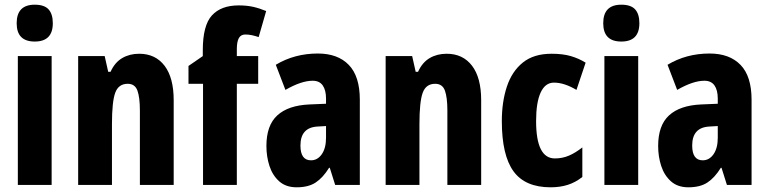

<svg xmlns="http://www.w3.org/2000/svg" viewBox="-20 -788 3276 818"><path d="M128 -768Q169 -768 187 -748Q205 -728 205 -689Q205 -611 128 -611Q51 -611 51 -689Q51 -768 128 -768ZM200 -549V0H56V-549Z M573 -559Q642 -559 681 -508Q720 -457 720 -361V0H576V-317Q576 -373 565.5 -402Q555 -431 524 -431Q485 -431 471 -393Q457 -355 457 -259V0H313V-549H426L441 -482H451Q469 -522 500.5 -540.5Q532 -559 573 -559Z M1080 -431H989V0H845V-431H783V-507L844 -549V-574Q844 -680 883 -722.5Q922 -765 997 -765Q1031 -765 1058 -759Q1085 -753 1114 -741L1082 -630Q1067 -635 1053.5 -638Q1040 -641 1025 -641Q1006 -641 997.5 -625.5Q989 -610 989 -579V-549H1080Z M1334 -560Q1419 -560 1466 -511.5Q1513 -463 1513 -363V0H1408L1385 -73H1382Q1356 -31 1325 -10.5Q1294 10 1244 10Q1198 10 1169.5 -15.5Q1141 -41 1128 -81Q1115 -121 1115 -166Q1115 -254 1161.5 -296.5Q1208 -339 1298 -343L1369 -346V-368Q1369 -404 1355 -424Q1341 -444 1312 -444Q1264 -444 1196 -405L1155 -512Q1235 -560 1334 -560ZM1335 -249Q1260 -246 1260 -168Q1260 -105 1305 -105Q1333 -105 1351 -131Q1369 -157 1369 -201V-251Z M1883 -559Q1952 -559 1991 -508Q2030 -457 2030 -361V0H1886V-317Q1886 -373 1875.5 -402Q1865 -431 1834 -431Q1795 -431 1781 -393Q1767 -355 1767 -259V0H1623V-549H1736L1751 -482H1761Q1779 -522 1810.5 -540.5Q1842 -559 1883 -559Z M2326 10Q2217 10 2167.5 -58.5Q2118 -127 2118 -272Q2118 -354 2139.5 -419Q2161 -484 2207.5 -521.5Q2254 -559 2330 -559Q2378 -559 2412 -549Q2446 -539 2475 -521L2436 -405Q2384 -436 2340 -436Q2303 -436 2283.5 -394Q2264 -352 2264 -272Q2264 -113 2344 -113Q2376 -113 2404 -125Q2432 -137 2461 -160V-34Q2432 -11 2399 -0.5Q2366 10 2326 10Z M2627 -768Q2668 -768 2686 -748Q2704 -728 2704 -689Q2704 -611 2627 -611Q2550 -611 2550 -689Q2550 -768 2627 -768ZM2699 -549V0H2555V-549Z M3003 -560Q3088 -560 3135 -511.5Q3182 -463 3182 -363V0H3077L3054 -73H3051Q3025 -31 2994 -10.5Q2963 10 2913 10Q2867 10 2838.5 -15.5Q2810 -41 2797 -81Q2784 -121 2784 -166Q2784 -254 2830.5 -296.5Q2877 -339 2967 -343L3038 -346V-368Q3038 -404 3024 -424Q3010 -444 2981 -444Q2933 -444 2865 -405L2824 -512Q2904 -560 3003 -560ZM3004 -249Q2929 -246 2929 -168Q2929 -105 2974 -105Q3002 -105 3020 -131Q3038 -157 3038 -201V-251Z"/></svg>

Font: Noto Sans Telugu ExtraCondensed ExtraBold
Style: Regular
Weight: 800
Width: 2
Designer: Jelle Bosma - Monotype Design Team
Foundry: Monotype Imaging Inc.
Version: Version 2.005; ttfautohint (v1.8.4.7-5d5b)